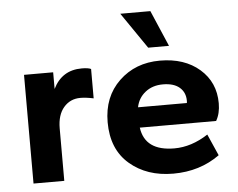

<svg xmlns="http://www.w3.org/2000/svg" viewBox="-51 -757 1026 827"><g transform="rotate(-5 462.5 -343.0)"><path d="M195 0H62V-470H188V-398Q226 -476 312 -476Q340 -476 352 -470V-343Q319 -350 295 -350Q251 -350 223 -317.5Q195 -285 195 -227Z M666 10Q552 10 477.5 -54Q403 -118 403 -235Q403 -345 473.5 -412.5Q544 -480 650 -480Q756 -480 821.5 -423Q887 -366 887 -275Q887 -231 869 -200H539Q553 -98 680 -98Q754 -98 826 -145L867 -52Q781 10 666 10ZM654 -377Q609 -377 578 -352.5Q547 -328 539 -288H750Q751 -290 751 -298Q751 -334 726 -355.5Q701 -377 654 -377ZM695 -540H605L498 -696H628Z"/></g></svg>

Font: Gantari
Style: Bold
Weight: 700
Designer: Anugrah Pasau
Foundry: Lafontype
Version: Version 1.000